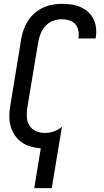

<svg xmlns="http://www.w3.org/2000/svg" viewBox="-20 -763 540 998"><path d="M158 215 192 8Q165 6 139 -1.5Q113 -9 92 -24Q71 -39 56.5 -60.5Q42 -82 35 -108Q28 -134 28.5 -161.5Q29 -189 34 -217L90 -559Q94 -584 102.5 -608Q111 -632 125 -654Q139 -676 159.5 -694Q180 -712 203.5 -723Q227 -734 252 -738.5Q277 -743 302 -743Q327 -743 351.5 -739.5Q376 -736 398 -726.5Q420 -717 437.5 -701.5Q455 -686 465.5 -665Q476 -644 479 -619.5Q482 -595 478 -570Q478 -568 477.5 -566.5Q477 -565 477 -563H387Q387 -564 387.5 -565Q388 -566 388 -567Q391 -587 387 -606Q383 -625 370.5 -638.5Q358 -652 339.5 -657.5Q321 -663 302 -663Q279 -663 256.5 -655Q234 -647 217.5 -629.5Q201 -612 192 -590Q183 -568 179 -546L122 -204Q118 -179 119.5 -154.5Q121 -130 133 -110.5Q145 -91 167 -81.5Q189 -72 213 -72Q237 -72 260.5 -80Q284 -88 302 -105L249 215Z"/></svg>

Font: Iosevka SS04 Medium
Style: Italic
Weight: 500
Italic angle: -9°
Monospace: yes
Designer: Belleve Invis
Foundry: Belleve Invis
Version: Version 19.0.0; ttfautohint (v1.8.4)